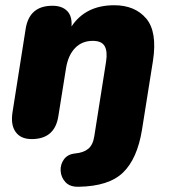

<svg xmlns="http://www.w3.org/2000/svg" viewBox="-20 -523 646 733"><path d="M281 190Q247 191 230 172.5Q213 154 211.5 129.5Q210 105 224 85.5Q238 66 266 63Q299 60 317 45Q335 30 340 -3L385 -288Q391 -327 379.5 -347Q368 -367 334 -367Q293 -367 266.5 -339.5Q240 -312 232 -262L203 -81Q190 8 101 8Q59 8 39.5 -19.5Q20 -47 28 -96L78 -413Q92 -501 180 -501Q217 -501 236.5 -481Q256 -461 253 -422Q307 -503 416 -503Q495 -503 538 -452.5Q581 -402 564 -291L522 -27Q504 83 450 135.5Q396 188 281 190Z"/></svg>

Font: Nunito Black
Style: Italic
Weight: 900
Italic angle: -9°
Designer: Vernon Adams
Foundry: Vernon Adams
Version: Version 3.601; ttfautohint (v1.8.2.53-6de2)